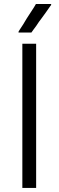

<svg xmlns="http://www.w3.org/2000/svg" viewBox="-20 -924 291 952"><path d="M162.1 -904.3Q165 -904.3 167 -904.3Q168.9 -904.3 170.9 -904.3Q175.8 -904.3 180.7 -904.3Q185.5 -904.3 189.5 -904.3Q194.3 -904.3 199.2 -904.3Q204.1 -904.3 209 -904.3Q214.8 -904.3 220.7 -904.3Q226.6 -904.3 232.4 -904.3Q233.4 -903.3 234.4 -900.4Q232.4 -898.4 228.5 -892.6Q218.8 -877.9 208 -863.3Q197.3 -849.6 187.5 -835Q180.7 -825.2 172.9 -815.4Q166 -804.7 159.2 -794.9Q153.3 -787.1 147.5 -779.3Q141.6 -770.5 135.7 -762.7Q134.8 -762.7 133.8 -762.7Q132.8 -762.7 131.8 -762.7Q126 -762.7 120.1 -762.7Q115.2 -762.7 109.4 -762.7Q105.5 -762.7 101.6 -762.7Q97.7 -762.7 93.8 -762.7Q88.9 -762.7 83 -762.7Q78.1 -762.7 72.3 -762.7Q72.3 -763.7 71.3 -765.6Q72.3 -768.6 76.2 -774.4Q85 -788.1 94.7 -802.7Q103.5 -817.4 112.3 -832Q119.1 -841.8 125 -851.6Q130.9 -861.3 137.7 -871.1Q142.6 -879.9 148.4 -887.7Q153.3 -896.5 158.2 -904.3Q159.2 -904.3 160.2 -904.3Q161.1 -904.3 162.1 -904.3ZM98.6 -707Q100.6 -707 102.5 -707Q104.5 -707 106.4 -707Q110.4 -707 114.3 -707Q118.2 -707 123 -707Q127 -707 130.9 -707Q134.8 -707 139.6 -707Q144.5 -707 149.4 -707Q154.3 -707 159.2 -707Q159.2 -706.1 159.2 -704.1Q159.2 -702.1 159.2 -700.2Q159.2 -620.1 159.2 -541Q159.2 -460.9 159.2 -381.8Q159.2 -327.1 159.2 -272.5Q159.2 -217.8 159.2 -163.1Q159.2 -121.1 159.2 -78.1Q159.2 -35.2 159.2 7.8Q157.2 7.8 155.3 7.8Q153.3 7.8 151.4 7.8Q145.5 7.8 139.6 7.8Q133.8 7.8 127.9 7.8Q123 7.8 119.1 7.8Q115.2 7.8 111.3 7.8Q106.4 7.8 100.6 7.8Q95.7 7.8 90.8 7.8Q90.8 5.9 90.8 3.9Q90.8 2 90.8 0Q90.8 -80.1 90.8 -159.2Q90.8 -238.3 90.8 -318.4Q90.8 -373 90.8 -427.7Q90.8 -482.4 90.8 -537.1Q90.8 -579.1 90.8 -622.1Q90.8 -665 90.8 -707Q92.8 -707 94.7 -707Q96.7 -707 98.6 -707Z"/></svg>

Font: LeFont
Style: Light
Weight: 300
Designer: Leryon MEDIA
Version: Version 1.0